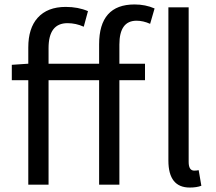

<svg xmlns="http://www.w3.org/2000/svg" viewBox="-20 -829 968 862"><path d="M425 -630Q425 -809 584 -809Q633 -809 674 -791L654 -722Q623 -736 593 -736Q516 -736 516 -629V-543H631V-469H516V0H425V-469H198V0H107V-469H33V-538L107 -543V-616Q107 -702 149 -749Q193 -798 275 -798Q331 -798 375 -779L356 -709Q321 -725 283 -725Q198 -725 198 -613V-543H425ZM884 5Q863 13 832 13Q736 13 736 -108V-796H827V-102Q827 -63 852 -63Q862 -63 872 -65Z"/></svg>

Font: KaiGen Gothic CN Regular
Style: Regular
Weight: 400
Designer: Ryoko NISHIZUKA  (kana & ideographs); Paul D. Hunt (Latin, Greek & Cyrillic); Wenlong ZHANG  (bopomofo); Sandoll Communi
Foundry: Adobe Systems Incorporated
Version: Version 1.002.20150501